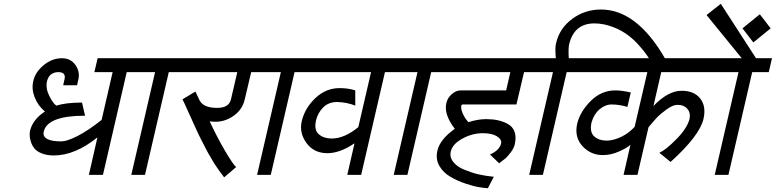

<svg xmlns="http://www.w3.org/2000/svg" viewBox="-20 -919 4077 1009"><path d="M303 -176Q331 -176 387 -204Q444 -233 514 -289L572 -540H476L493 -613H745L728 -540H646L521 0H447L492 -197Q374 -102 262 -102Q227 -102 199 -113Q172 -124 160 -140Q147 -157 142 -175Q136 -194 136 -208Q136 -225 138 -232Q152 -291 216 -333Q179 -364 162 -408Q145 -451 155 -493Q165 -540 210 -577Q254 -613 305 -613Q351 -613 376 -578Q401 -543 392 -502L385 -471H312L319 -502Q328 -539 288 -540Q239 -540 227 -492Q219 -456 238 -417Q258 -376 276 -364Q327 -380 411 -380L427 -311Q230 -311 210 -228Q198 -176 303 -176Z M954 -540H867L742 0H670L795 -540H708L725 -613H971Z M1266 -396Q1254 -344 1210 -312Q1165 -279 1110 -279Q1108 -279 1082 -281Q1122 -195 1164 -124Q1208 -50 1221 -41L1158 13Q1143 -6 1131 -23Q1121 -37 1106 -60Q1098 -73 1086 -94Q1085 -95 1077 -109Q1069 -123 1064 -133Q1055 -150 1044 -172Q1043 -174 1039 -181.5Q1035 -189 1030.5 -198.5Q1026 -208 1021 -218Q1003 -256 998 -268Q996 -272 992.5 -280.5Q989 -289 982 -304Q975 -319 970 -330Q947 -382 939 -397L1007 -438L1028 -393Q1048 -352 1121 -352Q1184 -352 1194 -398L1227 -540H934L951 -613H1406L1389 -540H1300Z M1615 -540H1528L1403 0H1331L1456 -540H1369L1386 -613H1632Z M1847 -364Q1805 -381 1753 -383Q1707 -383 1679 -355Q1650 -326 1641 -287Q1629 -235 1656 -213Q1682 -191 1723 -191Q1790 -191 1863 -251L1930 -540H1595L1612 -613H2124L2107 -540H2003L1878 0H1805L1843 -166Q1767 -114 1700 -114Q1630 -114 1591 -167Q1551 -221 1566 -283Q1582 -351 1638 -404Q1693 -456 1765 -456Q1810 -456 1847 -444Z M2333 -540H2246L2121 0H2049L2174 -540H2087L2104 -613H2350Z M2349 -123Q2342 -93 2362 -68Q2383 -42 2418 -28Q2462 -10 2494 -3Q2527 5 2575 10L2544 70Q2533 70 2500 65Q2468 60 2427 46Q2382 31 2347 10Q2309 -12 2289 -47Q2268 -83 2279 -129Q2293 -187 2370 -242Q2311 -319 2326 -379Q2332 -405 2355 -425Q2377 -444 2402 -444H2640L2662 -540H2313L2330 -613H2836L2819 -540H2734L2694 -370H2413Q2405 -370 2404 -363Q2401 -348 2412 -322Q2424 -295 2442 -277Q2491 -293 2536 -293Q2569 -293 2596 -287Q2624 -281 2648 -268Q2674 -254 2684 -227Q2694 -200 2685 -160Q2680 -139 2664 -118Q2645 -94 2637 -87Q2628 -80 2603 -61L2555 -107Q2604 -129 2613 -163Q2619 -186 2591 -203Q2565 -219 2517 -219Q2461 -219 2409 -190Q2358 -162 2349 -123Z M3474 -613H3390Q3389 -615 3384.5 -621.5Q3380 -628 3377 -632Q3370 -644 3342 -676Q3315 -708 3283 -732Q3248 -759 3204 -776Q3153 -796 3104 -796Q2997 -796 2971 -686Q2966 -665 2969 -613H3062L3045 -540H2958L2833 0H2761L2886 -540H2799L2816 -613H2901Q2896 -668 2902 -691Q2920 -770 2986 -819Q3053 -869 3138 -869Q3326 -869 3474 -613Z M3168 -180Q3203 -180 3245 -200Q3283 -218 3315 -252L3382 -540H3025L3042 -613H3811L3794 -540H3455L3414 -362Q3491 -442 3562 -442Q3628 -442 3660 -401Q3692 -360 3677 -294Q3656 -205 3504 -68L3445 -116Q3480 -132 3534 -187Q3588 -241 3603 -291Q3611 -324 3593 -346Q3575 -368 3540 -368Q3516 -368 3483 -344Q3449 -319 3432 -301Q3410 -277 3388 -250L3330 0H3257L3293 -158Q3273 -140 3231 -122Q3190 -104 3148 -104Q3084 -104 3040 -152Q2998 -199 3013 -268Q3028 -332 3084 -388Q3140 -444 3214 -444Q3246 -444 3295 -433L3277 -357Q3235 -370 3194 -370Q3161 -370 3130 -344Q3102 -320 3089 -277Q3077 -225 3103 -202Q3128 -180 3168 -180Z M4020 -540H3933L3808 0H3736L3861 -540H3774L3791 -613H3878L3693 -840L3768 -899L3953 -613H4037Z M3973 -844 4030 -770 3939 -696 3882 -770Z"/></svg>

Font: Miedinger
Style: Italic
Weight: 400
Italic angle: -13°
Version: Version 001.000